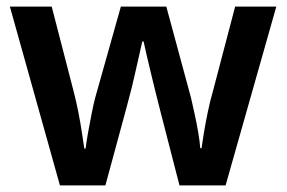

<svg xmlns="http://www.w3.org/2000/svg" viewBox="-20 -563 870 583"><path d="M465 -233Q460 -252 453 -280.5Q446 -309 438.5 -340Q431 -371 425 -397Q419 -423 416 -437H412Q409 -423 403 -397Q397 -371 390 -339.5Q383 -308 375.5 -279.5Q368 -251 363 -232L300 0H162L10 -543H137L204 -284Q211 -257 217.5 -224.5Q224 -192 228.5 -161.5Q233 -131 236 -112H240Q242 -130 247.5 -161Q253 -192 259 -221.5Q265 -251 269 -266L347 -543H485L560 -266Q564 -248 570.5 -219Q577 -190 582 -160.5Q587 -131 588 -113H592Q594 -129 599 -159Q604 -189 611 -223Q618 -257 626 -284L694 -543H819L665 0H525Z"/></svg>

Font: Noto Sans Tamil SemiBold
Style: Regular
Weight: 600
Designer: Jelle Bosma - Monotype Design Team
Foundry: Monotype Imaging Inc.
Version: Version 2.004; ttfautohint (v1.8.4.7-5d5b)